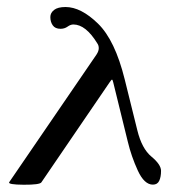

<svg xmlns="http://www.w3.org/2000/svg" viewBox="-20 -510 488 542"><path d="M5.9 4.4 252.4 -356Q258.8 -365.7 258.8 -373.8Q258.8 -381.8 254.9 -387.2Q222.2 -440.9 187 -440.9Q179.2 -440.9 170.7 -434.8Q162.1 -428.7 150.9 -428.7Q135.7 -428.7 128.9 -438.5Q122.1 -448.2 122.1 -461.9Q122.1 -473.6 132.6 -481.9Q143.1 -490.2 165 -490.2Q208.5 -490.2 256.6 -443.4Q304.7 -396.5 332 -286.1L367.7 -142.1Q380.4 -90.3 407.5 -67.9Q434.6 -45.4 434.6 -27.8Q434.6 -10.3 429.4 0.5Q424.3 11.2 411.6 11.2Q387.2 11.2 368.9 -28.8Q350.6 -68.8 340.8 -109.9L299.8 -276.9Q297.9 -285.2 296.1 -285.2Q294.4 -285.2 288.6 -276.4L96.7 4.9Q91.8 11.7 46.9 11.5Q2 11.2 5.9 4.4Z"/></svg>

Font: Junicode
Style: Regular
Weight: 400
Designer: Peter S. Baker
Foundry: Briery Creek Software
Version: Version 0.7.2